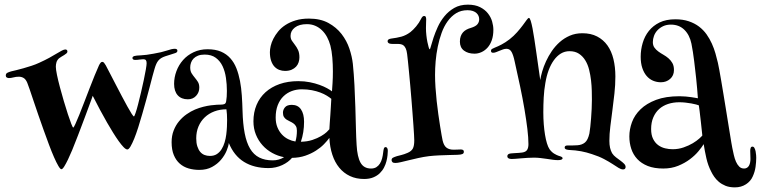

<svg xmlns="http://www.w3.org/2000/svg" viewBox="-20 -706 3273 826"><path d="M270 -483.9Q270 -480 265.9 -476.3Q261.7 -472.7 256.1 -469.2Q250.5 -465.8 244.4 -462.2Q238.3 -458.5 233.9 -455.1Q225.6 -447.3 222.9 -438Q220.2 -428.7 220.2 -418.9Q220.2 -407.7 225.1 -383.8Q230 -359.9 237.8 -330.8Q245.6 -301.8 254.6 -271Q263.7 -240.2 272 -214.8Q280.3 -189.5 286.6 -173.3Q293 -157.2 294.9 -157.2Q297.4 -157.2 304.2 -172.4Q311 -187.5 320.8 -211.4Q330.6 -235.4 342 -265.4Q353.5 -295.4 365 -325.2Q376.5 -355 387.2 -381.3Q397.9 -407.7 405.8 -424.8Q409.2 -431.6 412.6 -435.8Q416 -439.9 419.9 -439.9Q424.3 -439.9 427.7 -435.8Q431.2 -431.6 435.1 -424.8Q443.4 -409.2 454.8 -387Q466.3 -364.7 479 -340.3Q491.7 -315.9 504.4 -291.7Q517.1 -267.6 527.8 -248.3Q538.6 -229 546.1 -217Q553.7 -205.1 556.2 -205.1Q558.1 -205.1 563.2 -220Q568.4 -234.9 574.2 -257.8Q580.1 -280.8 586.7 -308.6Q593.3 -336.4 598.6 -361.8Q604 -387.2 607.4 -407Q610.8 -426.8 610.8 -434.1Q610.8 -442.9 607.7 -447Q604.5 -451.2 596.2 -451.2Q589.4 -451.2 580.1 -449.7Q570.8 -448.2 561 -448.2Q555.2 -448.2 552.5 -450.7Q549.8 -453.1 549.8 -456.1Q549.8 -460 552 -461.9Q554.2 -463.9 557.1 -464.8Q565.4 -467.3 586.7 -468Q607.9 -468.8 641.1 -475.1Q675.8 -481 697.8 -488.5Q719.7 -496.1 731.9 -496.1Q743.2 -496.1 743.2 -487.8Q743.2 -481 734.9 -478Q727.5 -475.1 716.1 -471.9Q704.6 -468.8 690.9 -463.9Q680.7 -460.4 673.6 -456.1Q666.5 -451.7 661.4 -445.6Q656.2 -439.5 652.3 -430.7Q648.4 -421.9 645 -410.2Q641.6 -399.4 636.2 -378.9Q630.9 -358.4 624 -332Q617.2 -305.7 608.9 -275.6Q600.6 -245.6 592 -215.6Q583.5 -185.5 574.7 -158Q565.9 -130.4 557.4 -109.4Q548.8 -88.4 541.3 -75.7Q533.7 -63 527.8 -63Q521.5 -63 511.7 -73Q502 -83 490.5 -99.1Q479 -115.2 466.1 -136Q453.1 -156.7 440.9 -178.2Q411.6 -229 378.9 -293.9Q377.9 -290.5 372.8 -276.6Q367.7 -262.7 360.6 -243.4Q353.5 -224.1 345.2 -201.9Q336.9 -179.7 329.3 -159.7Q321.8 -139.6 315.7 -124Q309.6 -108.4 307.1 -102.1Q299.3 -81.5 290.3 -59.8Q281.2 -38.1 272.5 -19.8Q263.7 -1.5 256.3 10.3Q249 22 244.1 22Q239.3 22 231 7.8Q222.7 -6.3 212.4 -29.8Q202.1 -53.2 190.7 -83.7Q179.2 -114.3 167.5 -147.2Q155.8 -180.2 144.5 -212.6Q133.3 -245.1 124 -272.9Q114.7 -300.8 107.7 -321.3Q100.6 -341.8 97.2 -350.1Q90.8 -365.2 81.5 -370.6Q72.3 -376 61 -376Q48.8 -376 37.8 -373Q26.9 -370.1 18.1 -370.1Q13.7 -370.1 9.3 -372.6Q4.9 -375 4.9 -380.9Q4.9 -389.2 11.2 -392.6Q17.6 -396 27.8 -398.9Q36.6 -400.9 50.5 -404.3Q64.5 -407.7 81.1 -412.4Q97.7 -417 115.5 -422.9Q133.3 -428.7 148.9 -436Q173.8 -447.3 192.4 -457.5Q210.9 -467.8 224.1 -475.8Q237.3 -483.9 246.3 -488.5Q255.4 -493.2 261.2 -493.2Q265.1 -493.2 267.6 -491Q270 -488.8 270 -483.9Z M1206.1 -400.9Q1193.4 -400.9 1181.6 -405.3Q1169.9 -409.7 1160.9 -419.2Q1151.9 -428.7 1146.5 -444.3Q1141.1 -460 1141.1 -481.9Q1141.1 -493.2 1144.5 -508.3Q1147.9 -523.4 1156 -539.3Q1164.1 -555.2 1176.8 -570.8Q1189.5 -586.4 1208.3 -598.6Q1227.1 -610.8 1252 -618.4Q1276.9 -626 1309.1 -626Q1358.4 -626 1392.8 -607.2Q1427.2 -588.4 1449.5 -559.6Q1471.7 -530.8 1483.2 -496.6Q1494.6 -462.4 1498 -431.2Q1502.4 -387.7 1504.9 -339.4Q1507.3 -291 1508.8 -244.1Q1510.3 -197.3 1511.2 -155.3Q1512.2 -113.3 1514.2 -82Q1517.1 -30.8 1531.2 -5.9Q1545.4 19 1576.2 19Q1589.8 19 1599.1 13.2Q1608.4 7.3 1614.5 -2.4Q1620.6 -12.2 1623.8 -24.4Q1627 -36.6 1628.4 -49.8Q1629.4 -59.6 1631.3 -66.4Q1633.3 -73.2 1639.2 -73.2Q1643.6 -73.2 1646 -68.6Q1648.4 -64 1648.4 -57.1Q1648.4 -49.8 1647.2 -38.1Q1646 -26.4 1642.6 -12.7Q1639.2 1 1632.3 14.4Q1625.5 27.8 1614 39.1Q1602.5 50.3 1585.9 57.1Q1569.3 64 1546.4 64Q1512.2 64 1485.4 51.3Q1458.5 38.6 1439.5 15.4Q1420.4 -7.8 1409.7 -40.5Q1398.9 -73.2 1397 -112.8Q1388.2 -100.6 1373.8 -85.7Q1359.4 -70.8 1339.1 -57.9Q1318.8 -44.9 1293.2 -36.1Q1267.6 -27.3 1236.3 -26.9Q1229 -18.1 1218.3 -10Q1207.5 -2 1194.3 4.2Q1181.2 10.3 1166.3 13.7Q1151.4 17.1 1135.3 17.1Q1072.8 17.1 1029.8 -9.5Q986.8 -36.1 964.4 -90.8Q962.9 -76.7 954.6 -56.9Q946.3 -37.1 930.9 -18.8Q915.5 -0.5 892.3 12.2Q869.1 24.9 837.4 24.9Q813 24.9 791.3 18.6Q769.5 12.2 753.4 -2Q737.3 -16.1 727.8 -38.8Q718.3 -61.5 718.3 -94.2Q718.3 -122.1 727.1 -144.5Q735.8 -167 750.2 -184.3Q764.6 -201.7 782.7 -214.4Q800.8 -227.1 819.3 -234.9Q836.9 -242.2 854.5 -246.6Q872.1 -251 887 -252.9Q901.9 -254.9 913.3 -255.4Q924.8 -255.9 930.2 -255.9Q939.9 -255.9 945.8 -258.5Q951.7 -261.2 953.1 -271Q956.1 -287.6 956.1 -314.9Q956.1 -342.8 952.1 -370.6Q948.2 -398.4 937.7 -420.9Q927.2 -443.4 908.4 -457.3Q889.6 -471.2 860.4 -471.2Q843.8 -471.2 832 -466.6Q820.3 -461.9 812.7 -454.1Q805.2 -446.3 801.8 -436.3Q798.3 -426.3 798.3 -416Q798.3 -400.4 804.4 -390.6Q810.5 -380.9 817.9 -372.1Q825.2 -363.3 831.3 -353.8Q837.4 -344.2 837.4 -329.1Q837.4 -308.6 823.7 -293.7Q810.1 -278.8 788.1 -278.8Q760.3 -278.8 744.6 -296.1Q729 -313.5 729 -345.2Q729 -373 739 -399.9Q749 -426.8 767.6 -447.8Q786.1 -468.8 813 -481.4Q839.8 -494.1 873 -494.1Q906.7 -494.1 930.7 -483.9Q954.6 -473.6 970.9 -455.3Q987.3 -437 997.1 -412.1Q1006.8 -387.2 1012.5 -357.7Q1018.1 -328.1 1020.3 -295.4Q1022.5 -262.7 1023.4 -229Q1024.9 -172.9 1032.7 -132.6Q1040.5 -92.3 1055.9 -66.4Q1071.3 -40.5 1095.5 -28.3Q1119.6 -16.1 1153.3 -16.1Q1180.2 -16.1 1202.1 -29.8Q1175.3 -34.7 1151.4 -47.9Q1127.4 -61 1109.4 -81.1Q1091.3 -101.1 1080.8 -127.2Q1070.3 -153.3 1070.3 -184.1Q1070.3 -222.7 1083.7 -254.6Q1097.2 -286.6 1122.3 -309.3Q1147.5 -332 1183.1 -344.5Q1218.8 -356.9 1263.2 -356.9Q1289.6 -356.9 1312.7 -352.3Q1335.9 -347.7 1354.7 -340.8Q1373.5 -334 1387.2 -326.4Q1400.9 -318.8 1408.2 -313Q1409.2 -325.2 1410.6 -348.1Q1412.1 -371.1 1412.1 -398.9Q1412.1 -428.2 1409.7 -457.8Q1407.2 -487.3 1401.4 -509.8Q1396 -529.8 1387 -546.6Q1377.9 -563.5 1365 -575.9Q1352.1 -588.4 1335.9 -595.2Q1319.8 -602.1 1300.3 -602.1Q1267.1 -602.1 1248.5 -587.6Q1230 -573.2 1230 -551.8Q1230 -539.6 1235.8 -530.8Q1241.7 -522 1249 -512.7Q1256.3 -503.4 1262.2 -491Q1268.1 -478.5 1268.1 -459Q1268.1 -448.2 1264.6 -437.7Q1261.2 -427.2 1253.7 -419.2Q1246.1 -411.1 1234.4 -406Q1222.7 -400.9 1206.1 -400.9ZM1257.3 -144Q1257.3 -156.2 1252.9 -163.6Q1248.5 -170.9 1241.7 -175.5Q1234.9 -180.2 1227.3 -183.6Q1219.7 -187 1212.9 -191.4Q1206.1 -195.8 1201.7 -202.6Q1197.3 -209.5 1197.3 -221.2Q1197.3 -233.9 1206.1 -244.4Q1214.8 -254.9 1235.4 -254.9Q1261.7 -254.9 1274.9 -235.4Q1288.1 -215.8 1288.1 -182.1Q1288.1 -136.2 1274.4 -96.2Q1302.2 -96.7 1324 -104Q1345.7 -111.3 1361.1 -120.4Q1376.5 -129.4 1385.5 -137.9Q1394.5 -146.5 1397 -149.9Q1397.5 -162.1 1398.7 -177.7Q1399.9 -193.4 1401.1 -210.4Q1402.3 -227.5 1403.3 -245.6Q1404.3 -263.7 1405.3 -280.8Q1397.9 -287.1 1386 -294.4Q1374 -301.8 1357.9 -307.9Q1341.8 -314 1321.8 -317.9Q1301.8 -321.8 1278.3 -321.8Q1255.4 -321.8 1235.1 -314.2Q1214.8 -306.6 1199.5 -291.7Q1184.1 -276.9 1175 -253.9Q1166 -231 1166 -200.2Q1166 -176.8 1173.3 -158.7Q1180.7 -140.6 1192.6 -127.7Q1204.6 -114.7 1220 -107.2Q1235.4 -99.6 1251 -97.2Q1257.3 -118.2 1257.3 -144ZM824.2 -110.8Q824.2 -90.8 828.9 -76.4Q833.5 -62 841.3 -52.7Q849.1 -43.5 859.9 -39.3Q870.6 -35.2 883.3 -35.2Q900.9 -35.2 913.1 -43.2Q925.3 -51.3 933.3 -64.2Q941.4 -77.1 946.3 -93.5Q951.2 -109.9 953.4 -127.2Q955.6 -144.5 956.3 -160.9Q957 -177.2 957 -189.9Q957 -201.2 956.3 -214.1Q955.6 -227.1 954.1 -235.8Q926.3 -235.8 902.3 -226.8Q878.4 -217.8 861.1 -201.4Q843.8 -185.1 834 -162.1Q824.2 -139.2 824.2 -110.8Z M1813.5 -623Q1813.5 -617.2 1813 -606.7Q1812.5 -596.2 1812.5 -585Q1812.5 -570.8 1814.2 -554.9Q1815.9 -539.1 1818.6 -525.6Q1821.3 -512.2 1824 -503.2Q1826.7 -494.1 1828.6 -494.1Q1830.6 -494.1 1834.2 -508.3Q1837.9 -522.5 1845 -543.9Q1852.1 -565.4 1863.3 -590.1Q1874.5 -614.7 1892.1 -636.2Q1909.7 -657.7 1934.3 -671.9Q1959 -686 1992.7 -686Q2023.9 -686 2045.2 -675.3Q2066.4 -664.6 2079.1 -648.4Q2091.8 -632.3 2097.2 -613.5Q2102.5 -594.7 2102.5 -578.1Q2102.5 -552.2 2095.7 -533Q2088.9 -513.7 2077.4 -501Q2065.9 -488.3 2051.3 -481.7Q2036.6 -475.1 2021.5 -475.1Q1993.7 -475.1 1976.1 -488.3Q1958.5 -501.5 1958.5 -526.9Q1958.5 -540.5 1962.2 -550.3Q1965.8 -560.1 1971.9 -566.9Q1978 -573.7 1986.6 -578.4Q1995.1 -583 2005.4 -585.9Q2026.4 -592.3 2033.9 -601.6Q2041.5 -610.8 2041.5 -623Q2041.5 -630.4 2038.8 -637.2Q2036.1 -644 2030 -649.7Q2023.9 -655.3 2014.4 -658.7Q2004.9 -662.1 1991.2 -662.1Q1963.4 -662.1 1942.4 -649.2Q1921.4 -636.2 1905.8 -614.5Q1890.1 -592.8 1879.9 -564.5Q1869.6 -536.1 1863.3 -505.1Q1856.9 -474.1 1854.2 -442.6Q1851.6 -411.1 1851.6 -383.8Q1851.6 -358.9 1853.5 -329.8Q1855.5 -300.8 1858.6 -271.5Q1861.8 -242.2 1865.7 -214.4Q1869.6 -186.5 1873.3 -163.6Q1877 -140.6 1879.9 -124Q1882.8 -107.4 1884.3 -101.1Q1889.6 -79.1 1901.1 -70.6Q1912.6 -62 1931.6 -62Q1939.9 -62 1949 -62.5Q1958 -63 1962.4 -63Q1975.6 -63 1975.6 -53.2Q1975.6 -45.4 1968.3 -43Q1962.4 -40.5 1947.5 -40Q1932.6 -39.6 1912.8 -39.1Q1893.1 -38.6 1870.1 -37.6Q1847.2 -36.6 1825.7 -34.2Q1801.8 -31.2 1779.3 -26.1Q1756.8 -21 1737.8 -16.4Q1718.8 -11.7 1704.1 -8.3Q1689.5 -4.9 1680.7 -4.9Q1671.4 -4.9 1668 -8.8Q1664.6 -12.7 1664.6 -17.1Q1664.6 -24.4 1670.7 -27.6Q1676.8 -30.8 1687.5 -34.2Q1695.8 -36.6 1707.3 -39.3Q1718.8 -42 1734.4 -48.8Q1750 -55.7 1756.1 -67.1Q1762.2 -78.6 1762.2 -102.1Q1762.2 -109.4 1761.2 -126.7Q1760.3 -144 1758.5 -168Q1756.8 -191.9 1754.6 -220.5Q1752.4 -249 1750 -279.1Q1747.6 -309.1 1744.9 -338.9Q1742.2 -368.7 1739.7 -394.8Q1737.3 -420.9 1735.1 -441.4Q1732.9 -461.9 1731.4 -474.1Q1729.5 -488.8 1725.6 -497.3Q1721.7 -505.9 1716.3 -510.3Q1710.9 -514.6 1703.9 -515.9Q1696.8 -517.1 1688.5 -517.1H1668.5Q1666 -517.1 1662.4 -517.3Q1658.7 -517.6 1655.3 -518.8Q1651.9 -520 1649.7 -522.5Q1647.5 -524.9 1647.5 -528.8Q1647.5 -534.2 1651.9 -536.6Q1656.2 -539.1 1662.6 -540Q1687 -543 1706.8 -548.3Q1726.6 -553.7 1745.6 -567.9Q1757.3 -577.1 1770.3 -592.5Q1783.2 -607.9 1791.5 -625Q1797.4 -637.2 1804.2 -637.2Q1810.5 -637.2 1812 -632.3Q1813.5 -627.4 1813.5 -623Z M2255.4 -628.9Q2259.3 -628.9 2263.2 -616.5Q2267.1 -604 2271 -584Q2274.9 -564 2278.8 -537.8Q2282.7 -511.7 2286.6 -484.9L2304.2 -361.8Q2306.6 -377.9 2312.7 -398.9Q2318.8 -419.9 2329.1 -442.4Q2339.4 -464.8 2354 -486.3Q2368.7 -507.8 2387.9 -524.9Q2407.2 -542 2431.4 -552.5Q2455.6 -563 2485.4 -563Q2522 -563 2548.8 -549.1Q2575.7 -535.2 2593.3 -510.5Q2610.8 -485.8 2619.1 -451.7Q2627.4 -417.5 2627.4 -377Q2627.4 -340.3 2623.3 -303.5Q2619.1 -266.6 2614.5 -231Q2609.9 -195.3 2605.7 -162.1Q2601.6 -128.9 2601.6 -100.1Q2601.6 -83 2604.5 -70.3Q2607.4 -57.6 2613.3 -46.9Q2620.1 -36.6 2630.1 -29.1Q2640.1 -21.5 2649.2 -14.9Q2658.2 -8.3 2664.8 -1.7Q2671.4 4.9 2671.4 12.2Q2671.4 16.6 2668.9 19.8Q2666.5 22.9 2660.6 22.9Q2651.9 22.9 2641.4 16.4Q2630.9 9.8 2615.5 -0.2Q2600.1 -10.3 2578.6 -21.7Q2557.1 -33.2 2526.4 -43Q2503.4 -50.8 2480.2 -55.2Q2457 -59.6 2426.3 -61Q2409.2 -62.5 2409.2 -70.8Q2409.2 -80.1 2420.4 -80.1Q2427.2 -80.1 2439.5 -80.1Q2451.7 -80.1 2464.4 -81.1Q2483.9 -82.5 2496.6 -93Q2509.3 -103.5 2515.6 -131.8Q2517.6 -143.1 2519.5 -160.4Q2521.5 -177.7 2522.9 -197.5Q2524.4 -217.3 2525.4 -237.8Q2526.4 -258.3 2526.4 -276.9Q2526.4 -293.5 2525.9 -315.2Q2525.4 -336.9 2522.7 -360.4Q2520 -383.8 2514.4 -406.2Q2508.8 -428.7 2498 -446.3Q2487.3 -463.9 2470.7 -474.9Q2454.1 -485.8 2430.2 -485.8Q2409.7 -485.8 2392.8 -475.6Q2376 -465.3 2362.8 -447Q2349.6 -428.7 2340.3 -403.8Q2331.1 -378.9 2326.2 -349.1Q2320.8 -318.8 2319.1 -286.9Q2317.4 -254.9 2317.4 -223.1Q2317.4 -196.3 2319.3 -171.6Q2321.3 -147 2324.7 -126.2Q2328.1 -105.5 2333 -89.4Q2337.9 -73.2 2344.2 -64Q2353.5 -51.3 2364.3 -44.9Q2375 -38.6 2382.3 -36.1Q2392.1 -33.2 2396.2 -31Q2400.4 -28.8 2400.4 -24.9Q2400.4 -22 2395.8 -19.5Q2391.1 -17.1 2380.4 -17.1Q2370.1 -17.1 2357.9 -18.8Q2345.7 -20.5 2332.5 -22.5Q2319.3 -24.4 2305.2 -26.1Q2291 -27.8 2277.3 -27.8Q2263.7 -27.8 2249.5 -26.9Q2235.4 -25.9 2222.4 -24.9Q2209.5 -23.9 2198.7 -22.9Q2188 -22 2181.6 -22Q2162.6 -22 2162.6 -34.2Q2162.6 -38.6 2165.8 -41.7Q2168.9 -44.9 2177.2 -45.9Q2184.1 -46.4 2189.5 -46.9Q2194.8 -47.4 2200.4 -47.6Q2206.1 -47.9 2212.2 -48.3Q2218.3 -48.8 2226.6 -49.8Q2242.2 -52.2 2247.8 -61.3Q2253.4 -70.3 2253.4 -85.9Q2253.4 -112.8 2248.8 -151.4Q2244.1 -189.9 2236.3 -236.3Q2228.5 -282.7 2217.5 -334.7Q2206.5 -386.7 2194.3 -440.9Q2188.5 -468.8 2180.9 -482.4Q2173.3 -496.1 2159.2 -496.1Q2151.9 -496.1 2144 -493.4Q2136.2 -490.7 2128.7 -487.5Q2121.1 -484.4 2114.3 -481.7Q2107.4 -479 2101.6 -479Q2092.3 -479 2092.3 -486.8Q2092.3 -493.2 2097.4 -495.8Q2102.5 -498.5 2108.4 -501Q2122.1 -506.3 2137.9 -514.6Q2153.8 -522.9 2172.4 -537.1Q2190.4 -551.3 2204.6 -567.4Q2218.8 -583.5 2229 -597.2Q2239.3 -610.8 2245.6 -619.9Q2252 -628.9 2255.4 -628.9Z M2823.2 -352.1Q2805.2 -352.1 2789.3 -358.9Q2773.4 -365.7 2761.7 -379.4Q2750 -393.1 2743.2 -413.6Q2736.3 -434.1 2736.3 -461.9Q2736.3 -492.2 2744.9 -521.2Q2753.4 -550.3 2771.5 -573Q2789.6 -595.7 2817.6 -609.4Q2845.7 -623 2885.3 -623Q2918 -623 2943.1 -614.5Q2968.3 -606 2987.3 -591.6Q3006.3 -577.1 3019.8 -558.1Q3033.2 -539.1 3042.5 -518.3Q3051.8 -497.6 3057.9 -476.3Q3064 -455.1 3068.4 -436Q3070.8 -425.3 3074.5 -405.5Q3078.1 -385.7 3082.5 -359.9Q3086.9 -334 3091.8 -304.4Q3096.7 -274.9 3101.6 -244.6Q3106.4 -214.4 3111.1 -185.8Q3115.7 -157.2 3119.6 -133.5Q3123.5 -109.9 3126.2 -93Q3128.9 -76.2 3130.4 -69.8Q3133.3 -54.7 3137 -39.1Q3140.6 -23.4 3146.2 -10.5Q3151.9 2.4 3160.2 10.7Q3168.5 19 3181.2 19Q3188.5 19 3193.8 15.6Q3199.2 12.2 3202.4 6.3Q3205.6 0.5 3207 -6.8Q3208.5 -14.2 3208.5 -22Q3208.5 -31.2 3208 -40.8Q3207.5 -50.3 3207.5 -57.1Q3207.5 -64.5 3209.5 -69.8Q3211.4 -75.2 3217.3 -75.2Q3222.7 -75.2 3225.8 -69.1Q3229 -63 3230.7 -54.9Q3232.4 -46.9 3232.9 -38.8Q3233.4 -30.8 3233.4 -26.9Q3233.4 -9.8 3230.5 11.7Q3227.5 33.2 3218.3 53.2Q3209.5 73.7 3189 86.9Q3168.5 100.1 3141.6 100.1Q3118.2 100.1 3101.3 93.3Q3084.5 86.4 3072.5 76.2Q3060.5 65.9 3052.5 54.2Q3044.4 42.5 3039.6 32.2Q3025.9 5.9 3018.8 -25.6Q3011.7 -57.1 3007.3 -85.9Q3000 -73.7 2985.1 -55.7Q2970.2 -37.6 2948.2 -21Q2926.3 -4.4 2897.5 7.3Q2868.7 19 2833.5 19Q2794.4 19 2766.8 8.1Q2739.3 -2.9 2721.7 -21.7Q2704.1 -40.5 2695.8 -65.7Q2687.5 -90.8 2687.5 -119.1Q2687.5 -149.4 2698.7 -180.2Q2710 -210.9 2735.6 -235.8Q2761.2 -260.7 2802.5 -276.4Q2843.8 -292 2903.3 -292Q2917 -292 2929.9 -290.8Q2942.9 -289.6 2953.4 -288.1Q2963.9 -286.6 2971.4 -285.2Q2979 -283.7 2982.4 -283.2Q2979.5 -325.2 2975.1 -367.2Q2973.1 -384.8 2970.9 -404.3Q2968.8 -423.8 2966.3 -443.6Q2963.9 -463.4 2960.9 -482.4Q2958 -501.5 2954.6 -518.1Q2946.8 -555.7 2924.1 -577.9Q2901.4 -600.1 2866.2 -600.1Q2847.2 -600.1 2832.8 -593.3Q2818.4 -586.4 2808.3 -575.7Q2798.3 -564.9 2793.5 -551.5Q2788.6 -538.1 2788.6 -524.9Q2788.6 -510.7 2795.4 -501.2Q2802.2 -491.7 2812.3 -484.4Q2822.3 -477.1 2834 -470.5Q2845.7 -463.9 2855.7 -455.3Q2865.7 -446.8 2872.6 -434.8Q2879.4 -422.9 2879.4 -404.8Q2879.4 -380.9 2863 -366.5Q2846.7 -352.1 2823.2 -352.1ZM2986.3 -252.9Q2982.9 -254.4 2974.4 -256.6Q2965.8 -258.8 2954.1 -261Q2942.4 -263.2 2929 -264.6Q2915.5 -266.1 2902.3 -266.1Q2876.5 -266.1 2854.2 -258.8Q2832 -251.5 2815.9 -237.1Q2799.8 -222.7 2790.5 -200.9Q2781.2 -179.2 2781.2 -150.9Q2781.2 -125 2789.8 -108.2Q2798.3 -91.3 2811.8 -81.5Q2825.2 -71.8 2841.6 -67.9Q2857.9 -64 2873.5 -64Q2898.4 -64 2920.9 -71.8Q2943.4 -79.6 2960.4 -89.8Q2977.5 -100.1 2988.3 -109.9Q2999 -119.6 3001.5 -123Q2998 -155.8 2995.1 -182.6Q2993.7 -194.3 2992.4 -205.6Q2991.2 -216.8 2990 -226.6Q2988.8 -236.3 2987.8 -243.2Q2986.8 -250 2986.3 -252.9Z"/></svg>

Font: Henny Penny
Style: Regular
Weight: 400
Version: Version 1.001